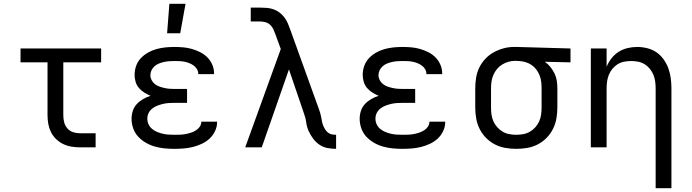

<svg xmlns="http://www.w3.org/2000/svg" viewBox="-20 -775 3640 1010"><path d="M483 0H399Q377 0 354 -4Q331 -8 311 -18Q291 -28 274.5 -44Q258 -60 248 -80.5Q238 -101 234 -123.5Q230 -146 230 -169V-447H88V-520H512V-447H313V-169Q313 -150 317.5 -132Q322 -114 334 -100Q346 -86 363.5 -80Q381 -74 399 -74H483Z M897 8Q871 8 845.5 5.5Q820 3 795 -4Q770 -11 747.5 -24Q725 -37 707.5 -55.5Q690 -74 681 -99Q672 -124 672 -150Q672 -171 678.5 -191.5Q685 -212 699.5 -227.5Q714 -243 733 -254Q752 -265 772 -271Q755 -278 739 -288Q723 -298 711 -312Q699 -326 693.5 -344Q688 -362 688 -381Q688 -405 696 -428Q704 -451 720.5 -468.5Q737 -486 758 -498Q779 -510 802 -516.5Q825 -523 849 -525.5Q873 -528 897 -528Q920 -528 943.5 -526Q967 -524 989.5 -517.5Q1012 -511 1033 -500.5Q1054 -490 1070.5 -473.5Q1087 -457 1096.5 -435Q1106 -413 1106 -390V-385H1023V-387Q1023 -400 1016 -411.5Q1009 -423 998.5 -430.5Q988 -438 975.5 -443Q963 -448 950 -450.5Q937 -453 923.5 -453.5Q910 -454 897 -454Q883 -454 869.5 -453Q856 -452 842.5 -449Q829 -446 816.5 -441Q804 -436 793.5 -427Q783 -418 777 -405.5Q771 -393 771 -379Q771 -366 777.5 -353.5Q784 -341 795 -332.5Q806 -324 819 -319.5Q832 -315 845.5 -312Q859 -309 872.5 -308Q886 -307 900 -307H964V-234H900Q884 -234 868.5 -233Q853 -232 838 -228.5Q823 -225 808.5 -219.5Q794 -214 781.5 -204.5Q769 -195 762 -181Q755 -167 755 -151Q755 -135 761.5 -121Q768 -107 780 -97Q792 -87 806.5 -81Q821 -75 836 -71.5Q851 -68 866.5 -67Q882 -66 897 -66Q912 -66 926.5 -66.5Q941 -67 955 -69.5Q969 -72 983 -76.5Q997 -81 1009.5 -88.5Q1022 -96 1030.5 -108Q1039 -120 1039 -135H1122V-132Q1122 -108 1111 -85Q1100 -62 1082 -45.5Q1064 -29 1041.5 -18.5Q1019 -8 995 -2Q971 4 946.5 6Q922 8 897 8ZM859 -600 871 -755H956L928 -600Z M1748 8Q1725 8 1702 3.5Q1679 -1 1660 -14Q1641 -27 1627 -46Q1613 -65 1603.5 -86Q1594 -107 1591 -130.5Q1588 -154 1580 -175L1500 -410L1357 0H1270L1457 -517L1429 -594Q1424 -608 1418 -621Q1412 -634 1401.5 -644Q1391 -654 1377 -658Q1363 -662 1348 -662H1299V-735H1348Q1366 -735 1384 -733.5Q1402 -732 1419 -726Q1436 -720 1450.5 -709Q1465 -698 1476 -683.5Q1487 -669 1494 -652.5Q1501 -636 1507 -619L1658 -200Q1662 -189 1665 -178.5Q1668 -168 1670 -157Q1672 -146 1674 -135Q1676 -124 1680.5 -113.5Q1685 -103 1691 -93.5Q1697 -84 1706 -77Q1715 -70 1726 -68Q1737 -66 1748 -66Z M2097 8Q2071 8 2045.5 5.5Q2020 3 1995 -4Q1970 -11 1947.5 -24Q1925 -37 1907.5 -55.5Q1890 -74 1881 -99Q1872 -124 1872 -150Q1872 -171 1878.5 -191.5Q1885 -212 1899.5 -227.5Q1914 -243 1933 -254Q1952 -265 1972 -271Q1955 -278 1939 -288Q1923 -298 1911 -312Q1899 -326 1893.5 -344Q1888 -362 1888 -381Q1888 -405 1896 -428Q1904 -451 1920.5 -468.5Q1937 -486 1958 -498Q1979 -510 2002 -516.5Q2025 -523 2049 -525.5Q2073 -528 2097 -528Q2120 -528 2143.5 -526Q2167 -524 2189.5 -517.5Q2212 -511 2233 -500.5Q2254 -490 2270.5 -473.5Q2287 -457 2296.5 -435Q2306 -413 2306 -390V-385H2223V-387Q2223 -400 2216 -411.5Q2209 -423 2198.5 -430.5Q2188 -438 2175.5 -443Q2163 -448 2150 -450.5Q2137 -453 2123.5 -453.5Q2110 -454 2097 -454Q2083 -454 2069.5 -453Q2056 -452 2042.5 -449Q2029 -446 2016.5 -441Q2004 -436 1993.5 -427Q1983 -418 1977 -405.5Q1971 -393 1971 -379Q1971 -366 1977.5 -353.5Q1984 -341 1995 -332.5Q2006 -324 2019 -319.5Q2032 -315 2045.5 -312Q2059 -309 2072.5 -308Q2086 -307 2100 -307H2164V-234H2100Q2084 -234 2068.5 -233Q2053 -232 2038 -228.5Q2023 -225 2008.5 -219.5Q1994 -214 1981.5 -204.5Q1969 -195 1962 -181Q1955 -167 1955 -151Q1955 -135 1961.5 -121Q1968 -107 1980 -97Q1992 -87 2006.5 -81Q2021 -75 2036 -71.5Q2051 -68 2066.5 -67Q2082 -66 2097 -66Q2112 -66 2126.5 -66.5Q2141 -67 2155 -69.5Q2169 -72 2183 -76.5Q2197 -81 2209.5 -88.5Q2222 -96 2230.5 -108Q2239 -120 2239 -135H2322V-132Q2322 -108 2311 -85Q2300 -62 2282 -45.5Q2264 -29 2241.5 -18.5Q2219 -8 2195 -2Q2171 4 2146.5 6Q2122 8 2097 8Z M2696 8Q2667 8 2638 3Q2609 -2 2583 -15.5Q2557 -29 2536.5 -50Q2516 -71 2503 -97Q2490 -123 2485 -152Q2480 -181 2480 -210V-310Q2480 -338 2484.5 -366Q2489 -394 2501 -419Q2513 -444 2532.5 -465Q2552 -486 2576.5 -499.5Q2601 -513 2628 -520.5Q2655 -528 2683 -528H2700L2981 -520V-447L2846 -450Q2862 -439 2875 -423Q2888 -407 2897 -388.5Q2906 -370 2909 -350Q2912 -330 2912 -310V-210Q2912 -181 2907 -152Q2902 -123 2889 -97Q2876 -71 2855.5 -50Q2835 -29 2809 -15.5Q2783 -2 2754 3Q2725 8 2696 8ZM2696 -66Q2715 -66 2733.5 -69.5Q2752 -73 2768 -82.5Q2784 -92 2796.5 -106Q2809 -120 2816.5 -137Q2824 -154 2826.5 -172.5Q2829 -191 2829 -210V-310Q2829 -327 2827 -344.5Q2825 -362 2818.5 -378.5Q2812 -395 2801.5 -409Q2791 -423 2776.5 -433Q2762 -443 2745 -448Q2728 -453 2711 -454H2700Q2698 -455 2695.5 -455Q2693 -455 2691 -455Q2673 -455 2655 -450Q2637 -445 2621.5 -435.5Q2606 -426 2594.5 -412Q2583 -398 2575.5 -381Q2568 -364 2565.5 -346Q2563 -328 2563 -310V-210Q2563 -191 2565.5 -172.5Q2568 -154 2575.5 -137Q2583 -120 2595.5 -106Q2608 -92 2624 -82.5Q2640 -73 2658.5 -69.5Q2677 -66 2696 -66Z M3429 215V-310Q3429 -328 3426.5 -346.5Q3424 -365 3417 -382Q3410 -399 3398 -413.5Q3386 -428 3370.5 -437.5Q3355 -447 3336.5 -450.5Q3318 -454 3300 -454Q3282 -454 3263.5 -450.5Q3245 -447 3229.5 -437.5Q3214 -428 3202 -413.5Q3190 -399 3183 -382Q3176 -365 3173.5 -346.5Q3171 -328 3171 -310V0H3088V-520H3171V-424Q3181 -448 3197 -468.5Q3213 -489 3234.5 -502.5Q3256 -516 3281 -522Q3306 -528 3332 -528Q3358 -528 3384.5 -521.5Q3411 -515 3433 -500Q3455 -485 3471 -462.5Q3487 -440 3496 -415Q3505 -390 3508.5 -363.5Q3512 -337 3512 -310V215Z"/></svg>

Font: R Plex Mono
Style: Regular
Weight: 400
Monospace: yes
Designer: Belleve Invis
Foundry: Belleve Invis
Version: Version 31.8.0